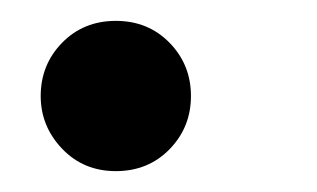

<svg xmlns="http://www.w3.org/2000/svg" viewBox="-20 -154 304 184"><path d="M91 10Q60 10 39.5 -11.5Q19 -33 19 -62Q19 -92 39.5 -113Q60 -134 91 -134Q122 -134 142.5 -113Q163 -92 163 -62Q163 -32 142.5 -11Q122 10 91 10Z"/></svg>

Font: Be Vietnam Pro Medium
Style: Italic
Weight: 500
Italic angle: -12°
Designer: Lam Bao, Tony Le, Vietanh Nguyen
Foundry: Yellow Type Foundry
Version: Version 1.002; ttfautohint (v1.8.3)